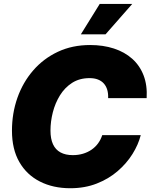

<svg xmlns="http://www.w3.org/2000/svg" viewBox="-20 -973 787 1003"><path d="M347.2 10.3Q257.3 10.3 188.5 -24.7Q119.6 -59.6 81.1 -126.5Q42.5 -193.4 42.5 -290.5Q42.5 -381.3 71 -462.2Q99.6 -543 153.3 -605Q207 -667 282.2 -702.4Q357.4 -737.8 450.7 -737.8Q519 -737.8 575.2 -719.5Q631.3 -701.2 670.9 -665.8Q710.4 -630.4 730.2 -578.9Q750 -527.3 746.1 -460.4H544.9Q545.9 -484.4 540.3 -503.7Q534.7 -522.9 522.5 -536.6Q510.3 -550.3 491.7 -557.6Q473.1 -564.9 447.8 -564.9Q395.5 -564.9 356.9 -540.3Q318.4 -515.6 293.2 -474.9Q268.1 -434.1 255.9 -386Q243.7 -337.9 243.7 -291Q243.7 -248 256.8 -219.5Q270 -190.9 296.1 -176.8Q322.3 -162.6 360.4 -162.6Q388.7 -162.6 413.3 -169.9Q438 -177.2 458 -190.9Q478 -204.6 492.2 -223.9Q506.3 -243.2 514.2 -267.1H715.3Q702.6 -217.3 672.1 -168.5Q641.6 -119.6 594.7 -79.1Q547.9 -38.6 485.6 -14.2Q423.3 10.3 347.2 10.3ZM402.3 -793.5 501 -952.6H670.9L531.2 -793.5Z"/></svg>

Font: Inter 17pt Black
Style: Italic
Weight: 900
Italic angle: -9.3988°
Version: Version 4.001;git-66647c0bb